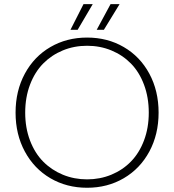

<svg xmlns="http://www.w3.org/2000/svg" viewBox="-20 -887 830 915"><path d="M735.8 -350.1Q735.8 -246.6 691.7 -164.8Q647.5 -83 569.8 -37.6Q492.2 7.8 395 7.8Q297.9 7.8 220.2 -37.6Q142.6 -83 98.4 -164.8Q54.2 -246.6 54.2 -350.1Q54.2 -454.1 98.4 -535.9Q142.6 -617.7 220.2 -662.8Q297.9 -708 395 -708Q492.2 -708 569.8 -662.8Q647.5 -617.7 691.7 -535.9Q735.8 -454.1 735.8 -350.1ZM100.1 -350.1Q100.1 -277.8 123 -217.5Q146 -157.2 185.8 -116.9Q225.6 -76.7 279.5 -54.4Q333.5 -32.2 395 -32.2Q456.5 -32.2 510.5 -54.4Q564.5 -76.7 604 -117.2Q643.6 -157.7 666.3 -217.8Q689 -277.8 689 -350.1Q689 -422.9 666.3 -483.4Q643.6 -543.9 604 -584.2Q564.5 -624.5 510.7 -646.7Q457 -668.9 395 -668.9Q333 -668.9 279.3 -646.7Q225.6 -624.5 185.8 -584.2Q146 -543.9 123 -483.4Q100.1 -422.9 100.1 -350.1ZM377.9 -867.2H421.9L350.1 -745.1H315.9ZM506.8 -867.2H549.8L475.1 -745.1H440.9Z"/></svg>

Font: SVN-Poppins ExtraLight
Style: Regular
Weight: 200
Designer: Ninad Kale (Devanagari), Jonny Pinhorn (Latin)
Foundry: Indian Type Foundry
Version: Version 3.002 2017